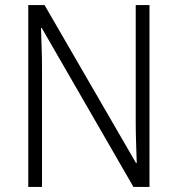

<svg xmlns="http://www.w3.org/2000/svg" viewBox="-20 -734 698 754"><path d="M567 0H504L144 -624H141Q142 -587 143.5 -548Q145 -509 145 -466V0H91V-714H155L514 -94H517Q516 -128 514.5 -171.5Q513 -215 513 -251V-714H567Z"/></svg>

Font: Noto Sans Thai Looped SemiCondensed Light
Style: Regular
Weight: 300
Width: 4
Designer: Sasikarn Vongin, Ben Mitchell
Foundry: The Fontpad Ltd
Version: Version 1.001; ttfautohint (v1.8.4.7-5d5b)